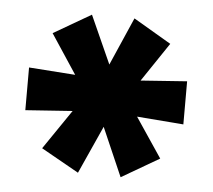

<svg xmlns="http://www.w3.org/2000/svg" viewBox="-38 -799 533 481"><g transform="rotate(5 228.5 -558.5)"><path d="M228.5 -481 281.7 -358.9 376.5 -414.1 309.6 -513.7 426.8 -504.4V-612.8L310.5 -604.5L376.5 -702.6L281.7 -758.3L229 -637.7L174.8 -758.3L80.6 -703.6L146 -604.5L29.3 -612.8V-505.4L147.5 -513.7L79.6 -414.1L174.3 -360.8Z"/></g></svg>

Font: Winston ExtraBold
Style: Regular
Weight: 800
Designer: Vernon Adams, Kim Jin-seong, David Berlow, Cristiano Sobral
Foundry: The Winston Project Authors
Version: Version 3.004